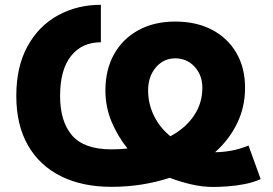

<svg xmlns="http://www.w3.org/2000/svg" viewBox="-20 -757 1121 788"><path d="M855 10.3Q811.5 10.3 766.4 0Q721.2 -10.3 676.3 -27.3Q622.1 -9.3 562 0.2Q502 9.8 437.5 9.8Q317.9 9.8 230.2 -33.7Q142.6 -77.1 94.7 -160.6Q46.9 -244.1 46.9 -363.3Q46.9 -483.4 92.8 -566.9Q138.7 -650.4 217.5 -693.8Q296.4 -737.3 394 -737.3V-583.5Q315.9 -583.5 271.2 -526.9Q226.6 -470.2 226.6 -363.3Q226.6 -257.8 276.1 -200.9Q325.7 -144 437.5 -144Q471.2 -144 503.4 -147.5Q463.4 -196.8 438 -257.3Q412.6 -317.9 412.6 -385.3Q412.6 -471.2 448.2 -534.7Q483.9 -598.1 548.3 -633.3Q612.8 -668.5 699.2 -668.5Q785.6 -668.5 850.1 -634.8Q914.6 -601.1 950.2 -539.8Q985.8 -478.5 985.8 -396.5Q985.8 -317.9 953.1 -250.7Q920.4 -183.6 862.8 -132.3Q892.1 -132.3 926.8 -138.2Q961.4 -144 1000 -159.7L1049.8 -22Q1021 -8.8 985.4 -1.7Q949.7 5.4 915 7.8Q880.4 10.3 855 10.3ZM679.2 -197.8Q741.7 -231.4 776.1 -282.5Q810.5 -333.5 810.5 -396.5Q810.5 -448.7 778.6 -483.2Q746.6 -517.6 699.2 -517.6Q651.4 -517.6 619.6 -480.2Q587.9 -442.9 587.9 -385.7Q587.9 -330.6 612.3 -281.2Q636.7 -231.9 679.2 -197.8Z"/></svg>

Font: Inter Extra Bold
Style: Regular
Weight: 800
Designer: Rasmus Andersson
Foundry: rsms
Version: Version 4.000;git-3c8e0fc